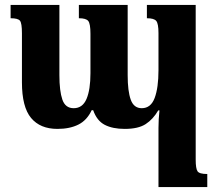

<svg xmlns="http://www.w3.org/2000/svg" viewBox="-20 -512 887 779"><path d="M576 -492H774V136Q774 172 781.5 183Q789 194 821 194V247H623V7Q623 -11 624 -28.5Q625 -46 627 -64H622Q601 -28 571 -8.5Q541 11 486 11Q437 11 405 -5.5Q373 -22 358 -65H352Q333 -24 298 -6.5Q263 11 213 11Q143 11 106 -33.5Q69 -78 69 -178V-377Q69 -418 61 -428Q53 -438 23 -438V-492H221V-207Q221 -143 233 -108Q245 -73 279 -73Q315 -73 331 -110.5Q347 -148 347 -215V-375Q347 -416 338 -427Q329 -438 300 -438V-492H498V-207Q498 -142 510.5 -107.5Q523 -73 555 -73Q592 -73 607.5 -114.5Q623 -156 623 -227V-378Q623 -416 614 -427Q605 -438 576 -438Z"/></svg>

Font: Noto Serif Armenian Condensed ExtraBold
Style: Regular
Weight: 800
Width: 3
Designer: Monotype Design Team
Foundry: Monotype Imaging Inc.
Version: Version 2.008; ttfautohint (v1.8.4.7-5d5b)